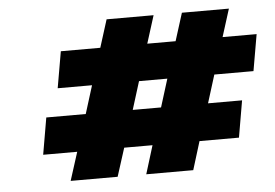

<svg xmlns="http://www.w3.org/2000/svg" viewBox="-43 -578 908 635"><g transform="rotate(-5 411.0 -261.0)"><path d="M167 0 197 -94H84L105 -216H236L265 -309H151L172 -430H303L332 -522H488L459 -430H553L582 -522H738L709 -430H822L801 -309H671L642 -216H755L734 -94H603L574 0H418L447 -94H353L323 0ZM392 -216H486L515 -309H421Z"/></g></svg>

Font: Tomorrow SemiBold
Style: Italic
Weight: 600
Italic angle: -10°
Designer: Tony de Marco, Monica Rizzolli
Foundry: Just in Type
Version: Version 2.002